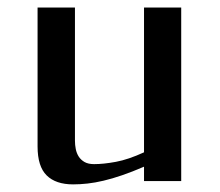

<svg xmlns="http://www.w3.org/2000/svg" viewBox="-20 -480 582 509"><path d="M361.8 -38.1Q330.1 -24.4 303.7 -15.4Q277.3 -6.3 254.6 -1Q231.9 4.4 211.9 6.6Q191.9 8.8 173.8 8.8Q127.9 8.8 103.8 -14.9Q79.6 -38.6 79.6 -91.8V-460H178.7V-106.9Q178.7 -95.7 180.9 -84.7Q183.1 -73.7 188.7 -64.9Q194.3 -56.2 204.1 -50.5Q213.9 -44.9 229.5 -44.9Q254.4 -44.9 287.4 -51Q320.3 -57.1 361.8 -76.2V-460H460.4V0H361.8Z"/></svg>

Font: Federov2
Style: Regular
Weight: 400
Designer: Olexa M. Volochay | Cyreal.org
Foundry: Olexa M. Volochay | Cyreal.org
Version: Version 1.000